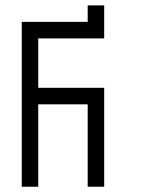

<svg xmlns="http://www.w3.org/2000/svg" viewBox="-20 -708 540 728"><path d="M62.5 -625Q62.5 -625 62.5 0H125V-312.5H312.5V0H375Q375 0 375 -375H125V-562.5H375Q375 -562.5 375 -687.5H312.5V-625Z"/></svg>

Font: UnifontExMono
Style: Regular
Weight: 500
Version: Version 15.0.06